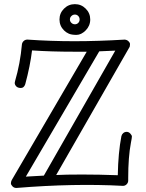

<svg xmlns="http://www.w3.org/2000/svg" viewBox="-20 -904 710 936"><path d="M193.8 -47.9 542 -657.2Q522.5 -656.2 503.2 -655.5Q483.9 -654.8 463.9 -653.8L106 -43Q149.9 -45.9 193.8 -47.9ZM253.9 -50.8Q298.8 -53.2 380.4 -53.2Q461.9 -53.2 554.2 -49.8Q556.2 -159.7 571.8 -240.2Q573.7 -249 580.8 -255.1Q587.9 -261.2 597.7 -261.2Q607.4 -261.2 615.2 -252.9Q623 -244.6 623 -238.3Q623 -231.9 618.2 -208Q605 -138.7 605 -36.1V-23.9Q605 -13.2 597.4 -5.6Q589.8 2 580.1 2H578.1Q341.8 -10.7 61 12.2H59.1Q48.3 12.2 40.8 4.4Q33.2 -3.4 33.2 -10.3Q33.2 -18.1 37.1 -25.9L402.8 -651.9H341.8Q229.5 -651.9 136.2 -658.2Q127.4 -583.5 103 -493.2Q96.7 -475.1 81.8 -475.1Q66.9 -475.1 59.3 -482.9Q51.8 -490.7 51.8 -500L53.2 -507.8Q78.6 -594.2 86.9 -688Q88.4 -697.8 95.7 -704.3Q103 -710.9 112.8 -710.9H115.2Q226.6 -703.1 342.8 -703.1Q459 -703.1 586.9 -710.9H587.9Q599.1 -710 606.4 -702.9Q613.8 -695.8 613.8 -689Q613.8 -676.8 609.9 -671.9ZM368.2 -809.1Q368.2 -818.8 361.6 -825.9Q355 -833 345.2 -833Q335.4 -833 328.1 -825.9Q320.8 -818.8 320.8 -809.1Q320.8 -799.3 328.1 -792.5Q335.4 -785.6 345.2 -785.6Q355 -785.6 361.6 -792.5Q368.2 -799.3 368.2 -809.1ZM419.9 -809.1Q419.9 -793.5 414.1 -779.8Q408.2 -766.1 397.9 -755.9Q376 -733.9 352.8 -733.9Q329.6 -733.9 315.9 -739.7Q302.2 -745.6 292 -755.9Q270 -777.8 270 -809.1Q270 -839.8 292 -861.8Q314 -883.8 345.2 -883.8Q376 -883.8 397.9 -861.8Q419.9 -839.8 419.9 -809.1Z"/></svg>

Font: Ribeye Marrow
Style: Regular
Weight: 400
Designer: Astigmatic (AOETI)
Foundry: Astigmatic (AOETI)
Version: Version 1.000